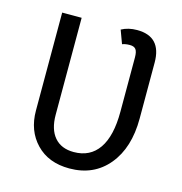

<svg xmlns="http://www.w3.org/2000/svg" viewBox="-106 -797 858 905"><g transform="rotate(15 323.5 -344.5)"><path d="M453 -701Q572 -701 572 -574V-301Q572 -158 501.5 -73Q431 12 312 12Q210 12 150 -50.5Q90 -113 90 -211V-689H185V-216Q185 -145 218 -106.5Q251 -68 312 -68Q392 -68 434 -129Q476 -190 476 -308V-573Q476 -601 467.5 -612.5Q459 -624 438 -624Q416 -624 401 -618L377 -683Q410 -701 453 -701Z"/></g></svg>

Font: Fira Sans
Style: Regular
Weight: 400
Designer: Carrois Corporate & Edenspiekermann AG
Foundry: Carrois Corporate GbR & Edenspiekermann AG
Version: Version 4.106;PS 004.106;hotconv 1.0.70;makeotf.lib2.5.58329